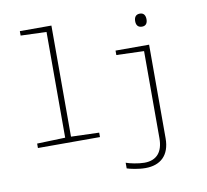

<svg xmlns="http://www.w3.org/2000/svg" viewBox="-102 -873 1331 1234"><g transform="rotate(-10 563.5 -256.5)"><path d="M90 0H495V-29L312 -35V-760H106V-731L274 -725V-35L90 -29ZM885 -652C912 -652 921 -671 921 -694C921 -718 911 -737 885 -737C857 -737 847 -718 847 -694C847 -669 858 -652 885 -652ZM749 247C846 247 909 193 909 81V-530H690V-501L870 -495V74C870 160 831 212 748 212C709 212 652 200 629 191V228C649 235 702 247 749 247Z"/></g></svg>

Font: Noto Sans Mono SemiCondensed ExtraLight
Style: Regular
Weight: 200
Width: 4
Designer: Monotype Design Team
Foundry: Monotype Imaging Inc.
Version: Version 2.014